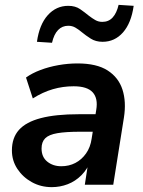

<svg xmlns="http://www.w3.org/2000/svg" viewBox="-20 -760 587 790"><path d="M193 10Q148 10 111 -10.5Q74 -31 51.5 -65Q29 -99 29 -141Q29 -193 58 -225.5Q87 -258 148 -274Q209 -290 304 -290H384L373 -218H310Q251 -218 216 -212Q181 -206 166 -191Q151 -176 151 -149Q151 -114 174.5 -95Q198 -76 232 -76Q264 -76 290 -89.5Q316 -103 334 -128.5Q352 -154 357 -189L376 -308Q384 -355 361.5 -380Q339 -405 283 -405Q239 -405 197.5 -393Q156 -381 115 -355L87 -441Q112 -459 146.5 -472Q181 -485 220.5 -492Q260 -499 299 -499Q378 -499 423 -470Q468 -441 484 -391Q500 -341 490 -277L446 0H329L345 -104H355Q341 -65 315.5 -39.5Q290 -14 258.5 -2Q227 10 193 10ZM194 -584 132 -588Q142 -659 176.5 -697.5Q211 -736 261 -736Q290 -736 309.5 -722.5Q329 -709 346 -695Q359 -685 372 -677.5Q385 -670 401 -670Q427 -670 443.5 -688Q460 -706 468 -740L530 -736Q520 -665 486 -626.5Q452 -588 402 -588Q374 -588 353.5 -601Q333 -614 316 -628Q303 -639 290 -646.5Q277 -654 261 -654Q236 -654 219 -636.5Q202 -619 194 -584Z"/></svg>

Font: Nunito Sans 12pt
Style: Bold Italic
Weight: 700
Italic angle: -9°
Designer: Vernon Adams
Foundry: Vernon Adams
Version: Version 3.101;gftools[0.9.27]